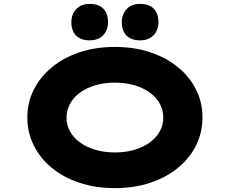

<svg xmlns="http://www.w3.org/2000/svg" viewBox="-20 -960 1185 990"><path d="M573 10Q473 10 390 -17.5Q307 -45 247 -94.5Q187 -144 154 -210.5Q121 -277 121 -354Q121 -432 154.5 -498Q188 -564 248 -613.5Q308 -663 390.5 -690.5Q473 -718 573 -718Q672 -718 754.5 -690.5Q837 -663 897.5 -613.5Q958 -564 991 -498Q1024 -432 1024 -355Q1024 -277 991 -210.5Q958 -144 897.5 -94.5Q837 -45 754.5 -17.5Q672 10 573 10ZM573 -174Q627 -174 673 -187.5Q719 -201 752.5 -225.5Q786 -250 804 -283Q822 -316 822 -354Q822 -392 804 -425Q786 -458 752.5 -482.5Q719 -507 673 -520.5Q627 -534 573 -534Q518 -534 472 -520.5Q426 -507 392.5 -482.5Q359 -458 341 -425Q323 -392 323 -354Q323 -316 341 -283Q359 -250 392.5 -225.5Q426 -201 472 -187.5Q518 -174 573 -174ZM702 -752Q657 -752 632.5 -776.5Q608 -801 608 -846Q608 -886 633 -913Q658 -940 702 -940Q748 -940 772.5 -915.5Q797 -891 797 -846Q797 -805 772 -778.5Q747 -752 702 -752ZM442 -752Q397 -752 372.5 -776.5Q348 -801 348 -846Q348 -886 373 -913Q398 -940 442 -940Q488 -940 512.5 -915.5Q537 -891 537 -846Q537 -805 512 -778.5Q487 -752 442 -752Z"/></svg>

Font: Lexend Zetta ExtraBold
Style: Regular
Weight: 800
Designer: Bonnie Shaver-Troup, Thomas Jockin
Foundry: Lexend
Version: Version 1.007